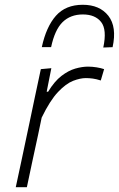

<svg xmlns="http://www.w3.org/2000/svg" viewBox="-20 -784 498 804"><path d="M46 0Q58 -56 69 -107.2Q80 -158.5 93 -220.5L103.5 -270Q113 -315.5 125.2 -373.5Q137.5 -431.5 151 -494.5L195 -498.5L175.5 -400H181.5Q208 -443.5 237.2 -466Q266.5 -488.5 295.2 -496.8Q324 -505 348.5 -505Q366.5 -505 384.8 -502Q403 -499 416 -494.5L402 -447Q383.5 -453 368.5 -455Q353.5 -457 339.5 -457Q316 -457 286.2 -445.5Q256.5 -434 223 -398.8Q189.5 -363.5 154.5 -291.5L139.5 -219.5Q126.5 -159 115.2 -107.2Q104 -55.5 92.5 0ZM412.5 -585Q428.5 -660 403.5 -691.8Q378.5 -723.5 327 -723.5Q275 -723.5 242.2 -691.5Q209.5 -659.5 194 -586.5H155Q173.5 -672 214.2 -718Q255 -764 326.5 -764Q397.5 -764 433.8 -717.8Q470 -671.5 451.5 -586.5Z"/></svg>

Font: Commissioner ExtraLight
Style: Italic
Weight: 200
Italic angle: -12°
Designer: Kostas Bartsokas
Foundry: Kostas Bartsokas
Version: Version 1.000; ttfautohint (v1.8.3)